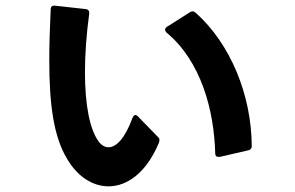

<svg xmlns="http://www.w3.org/2000/svg" viewBox="-20 -634 1040 678"><path d="M217 -73C253 -11 307 24 363 24C428 24 495 -22 540 -127C542 -131 543 -135 543 -139C543 -143 542 -147 538 -150L467 -223C464 -226 461 -228 459 -228C454 -228 451 -224 448 -218C421 -144 390 -114 363 -114C350 -114 339 -121 330 -132C297 -175 280 -263 280 -379C280 -441 285 -511 295 -586C296 -595 292 -601 282 -602L174 -614C165 -615 159 -611 159 -601C156 -536 154 -476 154 -421C154 -267 169 -152 217 -73ZM568 -519C690 -418 736 -245 740 -92C740 -84 744 -80 751 -80H756L856 -103C865 -105 869 -110 869 -118C868 -300 793 -480 671 -589C667 -592 664 -594 660 -594C657 -594 654 -593 651 -591L569 -539C565 -536 563 -533 563 -529C563 -526 565 -522 568 -519Z"/></svg>

Font: LINE Seed JP_OTF Bold
Style: Regular
Weight: 700
Designer: LINE & Fontrix & Fontworks
Version: Version 1.009